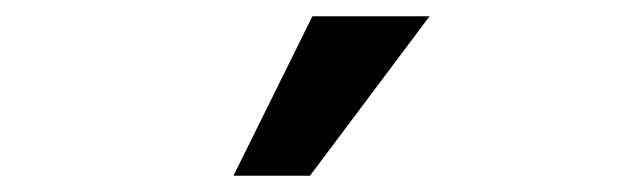

<svg xmlns="http://www.w3.org/2000/svg" viewBox="-20 -140 790 236"><path d="M361 76H267L364 -120H508Z"/></svg>

Font: Inconsolata ExtraExpanded ExtraBold
Style: Regular
Weight: 800
Width: 8
Monospace: yes
Designer: Raph Levien, Cyreal, Brenton Simpson
Foundry: Raph Levien, Cyreal, Google
Version: Version 3.001; ttfautohint (v1.8.2.53-6de2)